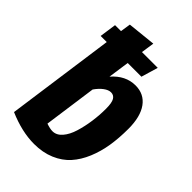

<svg xmlns="http://www.w3.org/2000/svg" viewBox="-229 -850 958 958"><g transform="rotate(45 250.0 -370.5)"><path d="M352.1 -547.9Q412.6 -547.9 446.3 -501.5Q480 -455.1 480 -369.1Q480 -304.7 471.2 -249.3Q462.4 -193.8 441.7 -144Q420.9 -94.2 389.4 -59.1Q357.9 -23.9 309.6 -3.4Q261.2 17.1 200.2 17.1Q114.3 17.1 17.1 -24.9L97.2 -599.1H54.2L66.9 -688H108.9L117.2 -742.2L267.1 -757.8L256.8 -688H368.2L341.8 -599.1H245.1L229 -486.8Q282.2 -547.9 352.1 -547.9ZM220.2 -92.8Q248.5 -92.8 270.5 -118.2Q292.5 -143.6 304.9 -184.6Q317.4 -225.6 323.7 -270.5Q330.1 -315.4 330.1 -360.8Q330.1 -403.3 319.8 -420.2Q309.6 -437 290 -437Q272.5 -437 252.4 -422.1Q232.4 -407.2 214.8 -381.8L175.8 -102.1Q202.6 -92.8 220.2 -92.8Z"/></g></svg>

Font: Fira Sans Compressed
Style: Bold Italic
Weight: 700
Width: 3
Italic angle: -8°
Designer: Carrois Corporate & Edenspiekermann AG
Foundry: Carrois Corporate GbR & Edenspiekermann AG
Version: Version 4.203;PS 004.203;hotconv 1.0.88;makeotf.lib2.5.64775